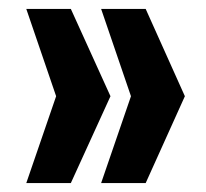

<svg xmlns="http://www.w3.org/2000/svg" viewBox="-20 -530 463 431"><path d="M39 -119 106 -314 39 -510H139L228 -314L139 -119ZM207 -119 274 -314 207 -510H307L395 -314L307 -119Z"/></svg>

Font: Saira Condensed ExtraBold
Style: Regular
Weight: 800
Width: 3
Designer: Hector Gatti with collaboration of the Omnibus-Type team
Foundry: Omnibus-Type
Version: Version 1.101